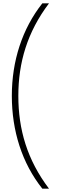

<svg xmlns="http://www.w3.org/2000/svg" viewBox="-20 -906 378 1152"><path d="M51 -331C51 -121 112 73 234 226H274C143 53 90 -129 90 -331C90 -531 144 -714 274 -886H234C113 -733 51 -540 51 -331Z"/></svg>

Font: Noto Sans Kannada UI Condensed ExtraLight
Style: Regular
Weight: 200
Width: 3
Designer: Jelle Bosma - Monotype Design Team
Foundry: Monotype Imaging Inc.
Version: Version 2.005